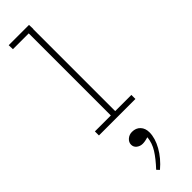

<svg xmlns="http://www.w3.org/2000/svg" viewBox="-351 -677 1032 1032"><g transform="rotate(-45 165.0 -161.5)"><path d="M180.2 -30.8H303.2V0H25.9V-30.8H147V-654.8H26.9L25.9 -686H180.2L181.2 -654.8H180.2ZM165 111.8Q194.8 111.8 212.4 130.6Q230 149.4 230 180.2Q230 224.1 202.4 273.2Q174.8 322.3 127 362.8L112.8 348.1Q153.8 304.2 176.5 268.1Q199.2 231.9 203.1 190.9Q178.7 198.2 161.1 198.2Q142.1 198.2 127.4 187Q112.8 175.8 112.8 157.2Q112.8 138.7 128.4 125.2Q144 111.8 165 111.8Z"/></g></svg>

Font: BioRhyme ExtraLight
Style: Regular
Weight: 275
Designer: Aoife Mooney
Foundry: Aoife Mooney Type
Version: Version 1.500;PS 001.500;hotconv 1.0.88;makeotf.lib2.5.64775